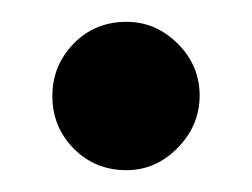

<svg xmlns="http://www.w3.org/2000/svg" viewBox="-20 -150 231 176"><path d="M163 -62.5Q163 -35 142.9 -14.5Q122.8 6 96 6Q67 6 47.5 -13.9Q28 -33.7 28 -61.9Q28 -90 47.5 -110Q67 -130 96 -130Q122.8 -130 142.9 -110Q163 -90 163 -62.5Z"/></svg>

Font: Dosis
Style: Regular
Weight: 400
Designer: Edgar Tolentino, Pablo Impallari, Igino Marini
Foundry: Edgar Tolentino, Pablo Impallari, Igino Marini
Version: Version 1.007;Glyphs 3.1.1 (3134)